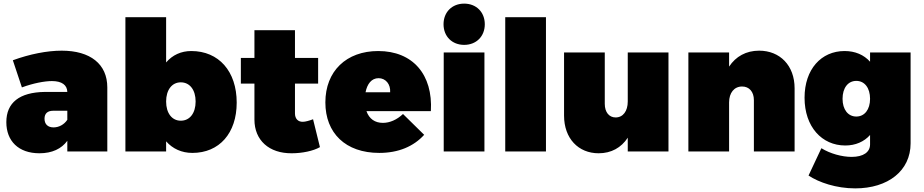

<svg xmlns="http://www.w3.org/2000/svg" viewBox="-20 -837 5105 1061"><path d="M321 -557C240 -557 144 -538 51 -504L101 -354C163 -377 226 -389 267 -389C322 -389 351 -367 352 -329H227C88 -327 15 -270 15 -162C15 -58 82 10 198 10C268 10 320 -15 352 -59V0H573V-354C573 -483 479 -557 321 -557ZM276 -133C244 -133 226 -151 226 -181C226 -210 243 -225 274 -225H352V-175C334 -148 305 -133 276 -133Z M1037 -555C981 -555 933 -533 898 -492V-742H673V0H898V-56C934 -15 984 8 1043 8C1192 8 1288 -101 1288 -270C1288 -443 1189 -555 1037 -555ZM979 -170C930 -170 898 -212 898 -276C898 -340 930 -382 979 -382C1029 -382 1061 -340 1061 -276C1061 -212 1029 -170 979 -170Z M1710 -178C1689 -170 1667 -164 1654 -164C1627 -163 1610 -181 1610 -210V-375H1738V-517H1610V-670H1386V-517H1311V-375H1386V-176C1386 -62 1467 11 1592 10C1650 10 1712 -3 1748 -24Z M2070 -555C1894 -555 1778 -444 1778 -271C1778 -102 1889 8 2076 8C2182 8 2266 -28 2324 -92L2207 -207C2173 -175 2134 -158 2096 -158C2052 -158 2020 -180 2005 -223H2361C2373 -425 2261 -555 2070 -555ZM2136 -327H2000C2009 -373 2033 -405 2072 -405C2111 -405 2139 -372 2136 -327Z M2545 -817C2478 -817 2431 -770 2431 -703C2431 -636 2478 -589 2545 -589C2612 -589 2659 -636 2659 -703C2659 -770 2612 -817 2545 -817ZM2432 -547V0H2657V-547Z M2772 -742V0H2997V-742Z M3449 -547V-276C3449 -223 3423 -188 3382 -188C3346 -188 3322 -217 3322 -263V-547H3097V-198C3097 -72 3176 10 3288 10C3358 10 3413 -21 3449 -76V0H3674V-547Z M4175 -557C4103 -557 4046 -525 4009 -469V-547H3784V0H4009V-271C4009 -324 4037 -359 4081 -359C4120 -359 4146 -330 4146 -284V0H4371V-349C4371 -475 4290 -557 4175 -557Z M4788 -547V-496C4754 -534 4706 -555 4647 -555C4518 -555 4426 -454 4426 -297C4426 -136 4522 -33 4651 -33C4708 -33 4755 -54 4788 -91V-39C4788 3 4752 30 4686 30C4633 30 4567 12 4519 -18L4448 133C4505 171 4601 204 4706 204C4887 204 5012 107 5012 -45V-547ZM4712 -193C4666 -193 4636 -232 4636 -291C4636 -351 4666 -390 4712 -390C4758 -390 4788 -351 4788 -291C4788 -232 4758 -193 4712 -193Z"/></svg>

Font: Montserrat-Arabic Black
Style: Regular
Weight: 900
Designer: Mohamed Gaber
Foundry: Kief Type Foundry
Version: Version 5.008;PS 005.008;hotconv 1.0.88;makeotf.lib2.5.64775